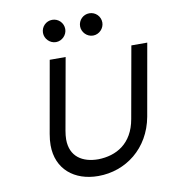

<svg xmlns="http://www.w3.org/2000/svg" viewBox="-94 -950 941 1045"><g transform="rotate(-10 376.5 -427.5)"><path d="M469.7 -868.2C435.5 -868.2 408.2 -840.8 408.2 -806.6C408.2 -774.4 435.5 -745.1 469.7 -745.1C503.9 -745.1 531.2 -774.4 531.2 -806.6C531.2 -840.8 503.9 -868.2 469.7 -868.2ZM264.6 -868.2C230.5 -868.2 203.1 -840.8 203.1 -806.6C203.1 -774.4 230.5 -745.1 264.6 -745.1C298.8 -745.1 326.2 -774.4 326.2 -806.6C326.2 -840.8 298.8 -868.2 264.6 -868.2ZM665 -656.2 594.7 -261.7C571.3 -127.9 479.5 -79.1 380.9 -77.1C293.9 -77.1 226.6 -118.2 226.6 -213.9C226.6 -228.5 228.5 -244.1 231.4 -261.7L301.8 -656.2H213.9L143.6 -258.8C139.6 -236.3 137.7 -215.8 137.7 -197.3C137.7 -64.5 233.4 12.7 365.2 12.7C517.6 12.7 651.4 -88.9 682.6 -258.8L752.9 -656.2Z"/></g></svg>

Font: Sen-gleads
Style: Italic
Weight: 400
Designer: Kosal Sen, Philatype
Foundry: Philatype
Version: Version 1.004; ttfautohint (v1.8.3)